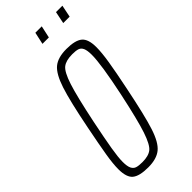

<svg xmlns="http://www.w3.org/2000/svg" viewBox="-277 -904 954 954"><g transform="rotate(-45 199.5 -427.0)"><path d="M21 -91Q21 -128 30.5 -185.5Q40 -243 60 -344Q91 -501 114.5 -572.5Q138 -644 169.5 -670Q201 -696 261 -696Q322 -696 347.5 -675Q373 -654 373 -597Q373 -559 363.5 -500Q354 -441 334 -344Q302 -186 279 -115Q256 -44 224 -18Q192 8 133 8Q72 8 46.5 -12.5Q21 -33 21 -91ZM293 -344Q330 -519 330 -586Q330 -617 323 -632.5Q316 -648 302 -652.5Q288 -657 263 -657Q219 -657 196.5 -639.5Q174 -622 153 -557.5Q132 -493 101 -344Q81 -246 71.5 -189.5Q62 -133 62 -101Q62 -70 69.5 -55Q77 -40 91 -35.5Q105 -31 131 -31Q174 -31 196 -48.5Q218 -66 239.5 -130Q261 -194 293 -344ZM195 -798 209 -862H254L240 -798ZM341 -798 354 -862H399L386 -798Z"/></g></svg>

Font: Saira Ultra Condensed ExLight
Style: Italic
Weight: 200
Width: 1
Italic angle: -12°
Designer: Hector Gatti with collaboration of the Omnibus-Type team
Foundry: Omnibus-Type
Version: Version 1.001; ttfautohint (v1.8)